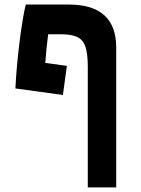

<svg xmlns="http://www.w3.org/2000/svg" viewBox="-20 -606 626 851"><path d="M369.1 224.6V-311.5Q369.1 -369.1 358.2 -399.9Q347.2 -430.7 321.5 -442.4Q295.9 -454.1 251 -454.1H193.4Q189.5 -423.8 186.3 -391.8Q183.1 -359.9 180.7 -327.1L276.4 -314L258.8 -185.1L48.3 -213.9Q50.3 -258.8 55.2 -313Q60.1 -367.2 66.7 -420.4Q73.2 -473.6 80.6 -517.6Q87.9 -561.5 94.2 -585.9H284.7Q495.1 -585.9 495.1 -395V224.6Z"/></svg>

Font: Cascadia Code NF
Style: Bold
Weight: 700
Monospace: yes
Designer: Aaron Bell
Foundry: Saja Typeworks
Version: Version 2404.023; ttfautohint (v1.8.4)